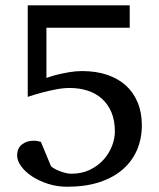

<svg xmlns="http://www.w3.org/2000/svg" viewBox="-20 -691 603 727"><path d="M517.1 -216.8Q517.1 -166 498.8 -123.3Q480.5 -80.6 444.8 -49.6Q409.2 -18.6 356.4 -1.2Q303.7 16.1 234.9 16.1Q195.8 16.1 161.4 4.9Q127 -6.3 101.1 -23.4Q75.2 -40.5 60.1 -61.5Q44.9 -82.5 44.9 -102.1Q44.9 -129.4 62.7 -143.8Q80.6 -158.2 107.9 -158.2Q116.2 -158.2 124 -156.5Q131.8 -154.8 134.8 -153.8L172.9 -62Q178.7 -56.2 188.5 -51Q198.2 -45.9 209 -42Q219.7 -38.1 230.5 -35.6Q241.2 -33.2 250 -33.2Q289.6 -33.2 320.3 -48.1Q351.1 -63 372.1 -86.4Q393.1 -109.9 404.1 -138.2Q415 -166.5 415 -192.9Q415 -234.9 401.9 -265.9Q388.7 -296.9 365.7 -317.4Q342.8 -337.9 311.5 -347.9Q280.3 -357.9 244.1 -357.9Q219.2 -357.9 191.7 -352.5Q164.1 -347.2 140.1 -340.8Q112.3 -333.5 85 -324.2V-670.9H471.2V-585.9H155.8V-396Q156.7 -396 168.5 -400.1Q180.2 -404.3 199.2 -408.9Q218.3 -413.6 242.2 -417.7Q266.1 -421.9 291 -421.9Q343.3 -421.9 385 -408Q426.8 -394 456.1 -367.7Q485.4 -341.3 501.2 -303.2Q517.1 -265.1 517.1 -216.8Z"/></svg>

Font: BabelStone Ogham Bound
Style: Regular
Weight: 400
Designer: Andrew West
Foundry: BabelStone
Version: Version 2.02 March 14, 2022